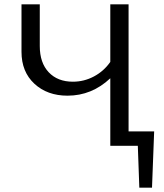

<svg xmlns="http://www.w3.org/2000/svg" viewBox="-20 -678 762 893"><path d="M697 -67 687 195H628L621 0H493V-314Q407 -233 294 -233Q200 -233 140 -288.5Q80 -344 80 -437V-658H165V-464Q165 -386 206.5 -342Q248 -298 319 -298Q371 -298 417 -322.5Q463 -347 493 -390V-658H578V-67Z"/></svg>

Font: EauTestText Medium
Style: Regular
Weight: 500
Designer: Christian Thalmann (Catharsis Fonts)
Version: Version 0.001;PS 000.001;hotconv 1.0.88;makeotf.lib2.5.64775